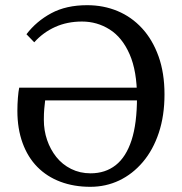

<svg xmlns="http://www.w3.org/2000/svg" viewBox="-20 -705 701 740"><path d="M47 -278Q47 -303 49 -328Q51 -353 54 -367H548L549 -318H154Q152 -301 150.5 -284.5Q149 -268 149 -243Q149 -202 161.5 -165.5Q174 -129 197 -100Q220 -71 254 -54Q288 -37 329 -37Q386 -37 426 -68.5Q466 -100 487 -164.5Q508 -229 508 -330Q508 -431 479.5 -496Q451 -561 402.5 -591.5Q354 -622 296 -622Q239 -622 192.5 -601Q146 -580 112 -542L82 -573Q120 -623 177.5 -654Q235 -685 316 -685Q379 -685 433 -662.5Q487 -640 527.5 -596Q568 -552 591 -488Q614 -424 614 -341Q614 -259 592 -193Q570 -127 530.5 -80.5Q491 -34 439.5 -9.5Q388 15 328 15Q265 15 213 -4.5Q161 -24 124 -61.5Q87 -99 67 -154Q47 -209 47 -278Z"/></svg>

Font: Source Serif 4 18pt
Style: Regular
Weight: 400
Designer: Frank Grießhammer
Foundry: Adobe Systems Incorporated
Version: Version 4.004;hotconv 1.0.116;makeotfexe 2.5.65601